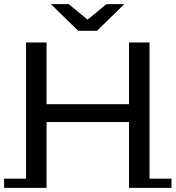

<svg xmlns="http://www.w3.org/2000/svg" viewBox="-22 -907 856 936"><path d="M607 0V-700H707V0ZM-2 9V-36H205V9ZM105 0V-700H205V0ZM607 9V-36H814V9ZM195 -312V-399H616V-312ZM359 -757 226 -887H313L445 -778H365L497 -887H584L451 -757Z"/></svg>

Font: Montserrat Underline Thin Medium
Style: Regular
Weight: 500
Version: Version 9.000